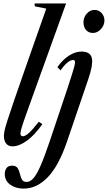

<svg xmlns="http://www.w3.org/2000/svg" viewBox="-20 -831 620 1104"><path d="M51.5 10.5Q28 10.5 15.2 -5.8Q2.5 -22 2.5 -50Q2.5 -63 6.8 -82.5Q11 -102 23.8 -141.8Q36.5 -181.5 61 -253Q85.5 -324.5 126.5 -441.5L246 -781.5L180.5 -794.5L178.5 -811H360L177 -303.5Q146 -218 128.8 -169.2Q111.5 -120.5 104.5 -97Q97.5 -73.5 97.5 -63.5Q97.5 -47.5 112.5 -47.5Q123.5 -47.5 143.8 -64.2Q164 -81 203.5 -131L223.5 -117Q179.5 -54.5 134.8 -22Q90 10.5 51.5 10.5ZM514.5 -641.5Q489.5 -641.5 474.8 -658.5Q460 -675.5 460 -702Q460 -731 478.8 -752.5Q497.5 -774 524 -774Q547.5 -774 564 -756.2Q580.5 -738.5 580.5 -713.5Q580.5 -686 560.5 -663.8Q540.5 -641.5 514.5 -641.5ZM116 253.5Q71 253.5 39.2 231Q7.5 208.5 7.5 169Q7.5 148 18 134.8Q28.5 121.5 49.5 121.5Q72.5 121.5 81.5 135.8Q90.5 150 94.5 168.5Q98.5 187 106 201.2Q113.5 215.5 133.5 215Q153.5 215 172.2 194Q191 173 213.2 122.2Q235.5 71.5 265.5 -17.5L366.5 -318.5Q384.5 -373 394.2 -404.2Q404 -435.5 407.8 -450.8Q411.5 -466 411.5 -474Q411.5 -486 400 -486Q385.5 -486 366.5 -470.2Q347.5 -454.5 328.5 -426.5L310 -445Q340.5 -488 376.8 -511.2Q413 -534.5 449 -534.5Q510 -534.5 510 -479.5Q510 -463 505.8 -440.5Q501.5 -418 487 -374L365.5 -17.5Q317 124.5 253.8 189Q190.5 253.5 116 253.5Z"/></svg>

Font: Libre Caslon Condensed Medium Italic
Style: Regular
Weight: 500
Italic angle: -22.583°
Designer: Pablo Impallari, Rodrigo Fuenzalida, Katja Schimmel, Ertekin Erdin
Foundry: Pablo Impallari, Rodrigo Fuenzalida
Version: Version 2.000; ttfautohint (v1.8.4.7-5d5b);gftools[0.9.33]